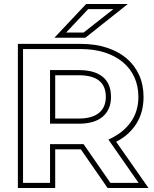

<svg xmlns="http://www.w3.org/2000/svg" viewBox="-20 -934 775 967"><path d="M678 -13 526 -231Q598 -263 637.5 -317.5Q677 -372 677 -446Q677 -501 656.5 -545.5Q636 -590 598 -621.5Q560 -653 506.5 -670Q453 -687 386 -687H96V-13H232V-208H401L536 -13ZM522 13 387 -182H258V13H70V-713H386Q459 -713 517.5 -694Q576 -675 617 -640.5Q658 -606 680.5 -556.5Q703 -507 703 -446Q703 -368 666.5 -310.5Q630 -253 565 -220L728 13ZM377 -581Q456 -581 497.5 -547Q539 -513 539 -446Q539 -382 497.5 -346.5Q456 -311 377 -311H232V-581ZM258 -555V-337H377Q444 -337 478.5 -365.5Q513 -394 513 -446Q513 -555 377 -555ZM313 -770H401L551 -888H424ZM414 -914H624L410 -744H254Z"/></svg>

Font: CMG Sans Outline
Style: Outline
Weight: 700
Designer: Julieta Ulanovsky
Foundry: Julieta Ulanovsky
Version: Version 7.200